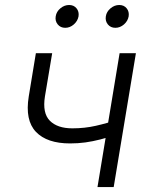

<svg xmlns="http://www.w3.org/2000/svg" viewBox="-20 -756 605 776"><path d="M263.2 -176.3Q169.9 -176.3 125.2 -223.1Q80.6 -270 96.2 -366.2L125 -541H190.9L161.6 -366.2Q150.9 -298.8 181.4 -268.1Q211.9 -237.3 272.5 -237.3Q322.3 -237.3 367.4 -247.6Q412.6 -257.8 460.4 -273.9L450.2 -211.9Q416 -200.2 385.5 -192.4Q355 -184.6 325.2 -180.4Q295.4 -176.3 263.2 -176.3ZM374 0 463.4 -541H529.3L439.5 0ZM446.3 -643.6Q427.2 -643.6 416 -657.2Q404.8 -670.9 407.7 -689.9Q410.6 -709 426.8 -722.4Q442.9 -735.8 461.9 -735.8Q481 -735.8 491.9 -722.4Q502.9 -709 500 -689.9Q496.6 -670.9 481 -657.2Q465.3 -643.6 446.3 -643.6ZM243.7 -643.6Q224.6 -643.6 213.4 -657.2Q202.1 -670.9 205.1 -689.9Q208 -709 224.1 -722.4Q240.2 -735.8 259.3 -735.8Q278.3 -735.8 289.3 -722.4Q300.3 -709 297.4 -689.9Q293.9 -670.9 278.3 -657.2Q262.7 -643.6 243.7 -643.6Z"/></svg>

Font: Inter 17pt Light
Style: Italic
Weight: 300
Italic angle: -9.3988°
Version: Version 4.001;git-66647c0bb